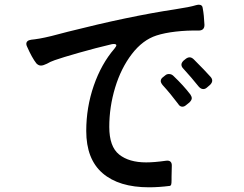

<svg xmlns="http://www.w3.org/2000/svg" viewBox="-20 -774 1040 817"><path d="M602 -83Q637 -83 686 -90Q699 -92 705.5 -86Q712 -80 711 -66Q710 -48 710 -22V-8Q710 6 708.5 11Q707 16 703 17Q655 23 614 23Q486 23 416.5 -37Q347 -97 347 -217Q347 -317 379 -409.5Q411 -502 467 -567Q475 -577 475 -581Q475 -589 456 -586Q388 -570 316 -549.5Q244 -529 213 -518Q193 -511 180 -503Q164 -495 154 -495Q144 -495 135 -504Q116 -528 95 -576Q92 -582 92 -587Q92 -602 113 -605Q125 -606 149 -610Q189 -617 269 -639Q530 -705 723 -734Q789 -744 814 -752Q822 -754 826 -754Q842 -754 843 -737Q848 -711 850 -668Q850 -644 825 -644Q775 -645 727.5 -639.5Q680 -634 646 -623Q587 -604 541 -544Q495 -484 470 -401.5Q445 -319 445 -234Q445 -150 487 -116.5Q529 -83 602 -83ZM787 -530Q796 -530 805 -521Q854 -472 876 -447Q883 -439 883 -431Q883 -422 874 -413L860 -401Q853 -395 845 -395Q835 -395 826 -405Q794 -445 760 -482Q752 -490 752 -499Q752 -507 761 -516L771 -524Q779 -530 787 -530ZM699 -459Q710 -459 718 -451Q761 -410 790 -372Q796 -363 796 -356Q796 -348 786 -338L771 -326Q764 -320 756 -320Q745 -320 738 -332Q705 -376 672 -412Q664 -422 664 -429Q664 -439 674 -446L684 -454Q690 -459 699 -459Z"/></svg>

Font: Shippori Gochic B2 Bold
Style: Regular
Weight: 700
Designer: FONTDASU
Foundry: FONTDASU / Google Inc. / but / Adobe
Version: Version 1.130